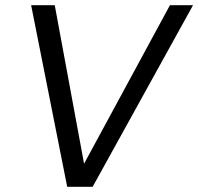

<svg xmlns="http://www.w3.org/2000/svg" viewBox="-20 -720 764 740"><path d="M239 0 100 -700H191L304 -89L635 -700H724L337 0Z"/></svg>

Font: DM Sans 10pt
Style: Italic
Weight: 400
Italic angle: -10°
Version: Version 4.004;gftools[0.9.30]